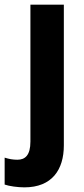

<svg xmlns="http://www.w3.org/2000/svg" viewBox="-64 -567 362 827"><path d="M41 240C160 240 211 164 211 59V-547H67V43C67 102 44 121 11 121C-9 121 -25 118 -44 112V228C-24 235 13 240 41 240Z"/></svg>

Font: Noto Sans Thai Looped SemiCondensed
Style: Bold
Weight: 700
Width: 4
Designer: Sasikarn Vongin, Ben Mitchell
Foundry: The Fontpad Ltd
Version: Version 1.001